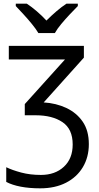

<svg xmlns="http://www.w3.org/2000/svg" viewBox="-20 -786 538 1046"><path d="M437 -536V-472L218 -228Q286 -224 342 -197.5Q398 -171 431 -122.5Q464 -74 464 -1Q464 70 431.5 124.5Q399 179 339.5 209.5Q280 240 199 240Q140 240 93 231Q46 222 14 205V125Q47 141 95.5 154Q144 167 203 167Q280 167 328 122.5Q376 78 376 1Q376 -83 320.5 -120.5Q265 -158 174 -158H115V-219L334 -462H28V-536ZM189 -606Q176 -628 154 -655Q132 -682 108 -708Q84 -734 66 -753V-766H126Q152 -749 180 -725Q208 -701 233 -674Q260 -701 288 -725Q316 -749 342 -766H404V-753Q385 -734 360.5 -708Q336 -682 313.5 -655Q291 -628 279 -606Z"/></svg>

Font: Noto Sans
Style: Regular
Weight: 400
Designer: Monotype Design Team
Foundry: Monotype Imaging Inc.
Version: Version 1.902